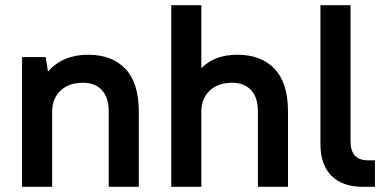

<svg xmlns="http://www.w3.org/2000/svg" viewBox="-20 -720 1475 740"><path d="M65 -500H156L165 -444Q221 -509 320 -509Q412 -509 463.5 -454.5Q515 -400 515 -290V0H399V-290Q399 -345 372.5 -373Q346 -401 300 -401Q246 -401 214.5 -372Q183 -343 181 -295V0H65Z M640 -700H756V-457Q806 -509 895 -509Q987 -509 1038.5 -454.5Q1090 -400 1090 -290V0H974V-290Q974 -345 947.5 -373Q921 -401 875 -401Q821 -401 789.5 -372Q758 -343 756 -295V0H640Z M1379 0Q1300 0 1257.5 -42.5Q1215 -85 1215 -165V-700H1331V-177Q1331 -138 1348 -120Q1365 -102 1400 -102H1425V0H1379Z"/></svg>

Font: PT Root UI Web Bold
Style: Regular
Weight: 700
Designer: Vitaly Kuzmin
Foundry: ParaType Ltd.
Version: Version 1.000W